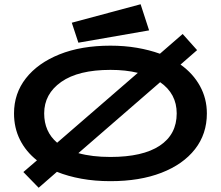

<svg xmlns="http://www.w3.org/2000/svg" viewBox="-20 -842 1040 904"><path d="M162 42 90 -32 154 -87Q102 -128 74 -184Q46 -240 46 -308Q46 -402 102 -473.5Q158 -545 260 -586Q362 -627 500 -627Q566 -627 624.5 -617Q683 -607 733 -589L840 -682L908 -606L830 -538Q889 -496 921.5 -437Q954 -378 954 -308Q954 -211 898 -139.5Q842 -68 740 -28.5Q638 11 500 11Q427 11 363.5 -0.5Q300 -12 248 -33ZM188 -308Q188 -222 249 -170L629 -499Q572 -513 500 -513Q349 -513 268.5 -456.5Q188 -400 188 -308ZM500 -103Q652 -103 732 -156Q812 -209 812 -308Q812 -401 734 -455L349 -121Q413 -103 500 -103ZM349 -641 318 -735 642 -822 682 -699Z"/></svg>

Font: Inconsolata UltraExpanded ExtraBold
Style: Regular
Weight: 800
Width: 9
Monospace: yes
Designer: Raph Levien, Cyreal, Brenton Simpson
Foundry: Raph Levien, Cyreal, Google
Version: Version 3.001; ttfautohint (v1.8.2.53-6de2)